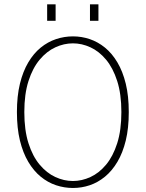

<svg xmlns="http://www.w3.org/2000/svg" viewBox="-20 -878 690 908"><path d="M325 11Q284 11 245 -2Q206 -15 172.5 -42.5Q139 -70 113.8 -112.5Q88.5 -155 74.2 -213.5Q60 -272 60 -348Q60 -423.5 74.2 -482Q88.5 -540.5 113.8 -583Q139 -625.5 172.5 -652.8Q206 -680 245 -693Q284 -706 325 -706Q366 -706 404.5 -693Q443 -680 476.5 -652.8Q510 -625.5 535.2 -583Q560.5 -540.5 574.8 -482Q589 -423.5 589 -348Q589 -272 574.8 -213.5Q560.5 -155 535.2 -112.5Q510 -70 476.5 -42.5Q443 -15 404.5 -2Q366 11 325 11ZM325 -22Q367 -22 407.8 -40.8Q448.5 -59.5 481.5 -99Q514.5 -138.5 534.2 -200.2Q554 -262 554 -348Q554 -433.5 534.2 -495Q514.5 -556.5 481.5 -596Q448.5 -635.5 407.8 -654.2Q367 -673 325 -673Q282.5 -673 241.8 -654.2Q201 -635.5 167.8 -596Q134.5 -556.5 114.8 -495Q95 -433.5 95 -348Q95 -262 114.8 -200.2Q134.5 -138.5 167.8 -99Q201 -59.5 241.8 -40.8Q282.5 -22 325 -22ZM203 -857.5H243V-779.5H203ZM405.5 -857.5H445.5V-779.5H405.5Z"/></svg>

Font: Trispace Thin
Style: Regular
Weight: 100
Designer: Tyler Finck
Foundry: Etcetera Type Company
Version: Version 1.210